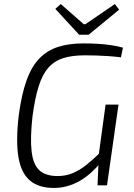

<svg xmlns="http://www.w3.org/2000/svg" viewBox="-20 -918 663 951"><path d="M393 -703Q431 -703 464.5 -701Q498 -699 529 -694.5Q560 -690 589 -682L579 -634Q548 -638 518 -640Q488 -642 459 -643Q430 -644 400 -644Q337 -644 293 -630Q249 -616 219.5 -582.5Q190 -549 171.5 -490.5Q153 -432 141 -342Q129 -234 136.5 -168.5Q144 -103 175 -74.5Q206 -46 266 -46Q306 -46 340.5 -60.5Q375 -75 407.5 -101Q440 -127 474 -160L481 -115Q456 -85 429.5 -61.5Q403 -38 374 -21.5Q345 -5 313 4Q281 13 247 13Q171 13 127.5 -24.5Q84 -62 71 -141.5Q58 -221 73 -348Q87 -452 112 -521Q137 -590 176 -629.5Q215 -669 268.5 -686Q322 -703 393 -703ZM567 -400 510 0H463L468 -112L466 -129L503 -400ZM549 -898 570 -870 419 -746H372L254 -874L281 -898L395 -798H403Z"/></svg>

Font: Exo 2 Light
Style: Italic
Weight: 300
Italic angle: -8°
Designer: Natanael Gama
Foundry: Natanael Gama
Version: Version 2.010